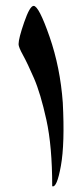

<svg xmlns="http://www.w3.org/2000/svg" viewBox="-20 -643 286 666"><path d="M197.8 -287.1Q205.1 -145 191.2 -67.6Q177.2 9.8 161.1 2.9Q161.1 -135.3 140.9 -227.3Q120.6 -319.3 97.9 -371.6Q75.2 -423.8 59.8 -451.7Q44.4 -479.5 44.4 -489.7Q44.4 -509.8 64 -566.2Q83.5 -622.6 96.7 -622.6Q114.7 -622.6 151.9 -515.6Q189 -408.7 197.8 -287.1Z"/></svg>

Font: IranNastaliq
Style: Regular
Weight: 400
Designer: Hossein Zahedi
Version: Version 1.5